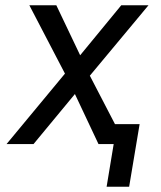

<svg xmlns="http://www.w3.org/2000/svg" viewBox="-20 -550 616 733"><path d="M387 163H473L513 -76H419L323 -261L547 -530H443L286 -339L195 -530H92L228 -269L5 0H108L266 -191L356 0H414Z"/></svg>

Font: Iosevka Sparkle
Style: Italic
Weight: 400
Italic angle: -9°
Designer: Belleve Invis
Foundry: Belleve Invis
Version: Version 4.5.0; ttfautohint (v1.8.3)